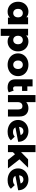

<svg xmlns="http://www.w3.org/2000/svg" viewBox="2076 -2858 976 5168"><g transform="rotate(90 2564.0 -274.0)"><path d="M634 -542V0H453V-54Q400 9 293 9Q219 9 158.5 -25.5Q98 -60 62.5 -124Q27 -188 27 -272Q27 -356 62.5 -419.5Q98 -483 158.5 -517Q219 -551 293 -551Q389 -551 444 -495V-542ZM447 -272Q447 -332 415 -366Q383 -400 333 -400Q283 -400 251 -366Q219 -332 219 -272Q219 -211 251 -176.5Q283 -142 333 -142Q383 -142 415 -176.5Q447 -211 447 -272Z M1363 -271Q1363 -187 1327.5 -123.5Q1292 -60 1231.5 -25.5Q1171 9 1097 9Q1002 9 946 -48V194H756V-542H937V-488Q990 -551 1097 -551Q1171 -551 1231.5 -516.5Q1292 -482 1327.5 -418.5Q1363 -355 1363 -271ZM1171 -271Q1171 -331 1139 -365.5Q1107 -400 1057 -400Q1007 -400 975 -365.5Q943 -331 943 -271Q943 -211 975 -176.5Q1007 -142 1057 -142Q1107 -142 1139 -176.5Q1171 -211 1171 -271Z M1417 -272Q1417 -352 1456.5 -416Q1496 -480 1565.5 -515.5Q1635 -551 1723 -551Q1811 -551 1881 -515.5Q1951 -480 1990 -416.5Q2029 -353 2029 -272Q2029 -191 1990 -127Q1951 -63 1881 -27Q1811 9 1723 9Q1636 9 1566 -27Q1496 -63 1456.5 -127Q1417 -191 1417 -272ZM1837 -272Q1837 -332 1805 -366Q1773 -400 1723 -400Q1673 -400 1641 -366Q1609 -332 1609 -272Q1609 -211 1641 -176.5Q1673 -142 1723 -142Q1773 -142 1805 -176.5Q1837 -211 1837 -272Z M2466 -22Q2442 -7 2407.5 1Q2373 9 2334 9Q2228 9 2171.5 -43Q2115 -95 2115 -198V-663H2305V-522H2428V-380H2305V-200Q2305 -170 2320 -154Q2335 -138 2361 -138Q2394 -138 2419 -155Z M3116 -310V0H2926V-279Q2926 -390 2837 -390Q2788 -390 2758.5 -358Q2729 -326 2729 -262V0H2539V-742H2729V-492Q2760 -521 2802 -536Q2844 -551 2892 -551Q2993 -551 3054.5 -491Q3116 -431 3116 -310Z M3658 -183 3757 -79Q3680 9 3527 9Q3432 9 3360 -27Q3288 -63 3248.5 -127Q3209 -191 3209 -272Q3209 -352 3248 -415.5Q3287 -479 3355.5 -515Q3424 -551 3509 -551Q3588 -551 3653.5 -518.5Q3719 -486 3758 -423.5Q3797 -361 3797 -275L3410 -201Q3441 -136 3533 -136Q3572 -136 3600.5 -147Q3629 -158 3658 -183ZM3395 -298 3615 -341Q3605 -375 3577 -395.5Q3549 -416 3510 -416Q3461 -416 3430 -385.5Q3399 -355 3395 -298Z M4131 -190 4075 -133V0H3885V-742H4075V-353L4269 -542H4494L4269 -310L4513 0H4283Z M4962 -183 5061 -79Q4984 9 4831 9Q4736 9 4664 -27Q4592 -63 4552.5 -127Q4513 -191 4513 -272Q4513 -352 4552 -415.5Q4591 -479 4659.5 -515Q4728 -551 4813 -551Q4892 -551 4957.5 -518.5Q5023 -486 5062 -423.5Q5101 -361 5101 -275L4714 -201Q4745 -136 4837 -136Q4876 -136 4904.5 -147Q4933 -158 4962 -183ZM4699 -298 4919 -341Q4909 -375 4881 -395.5Q4853 -416 4814 -416Q4765 -416 4734 -385.5Q4703 -355 4699 -298Z"/></g></svg>

Font: Montserrat Alternates ExtraBold
Style: Regular
Weight: 800
Designer: Julieta Ulanovsky
Foundry: Julieta Ulanovsky
Version: Version 7.200